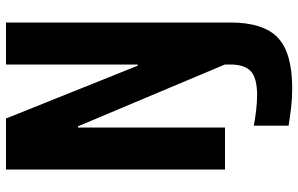

<svg xmlns="http://www.w3.org/2000/svg" viewBox="-197 -573 994 640"><g transform="rotate(-90 300.0 -253.0)"><path d="M326 224Q292 224 262.5 220.5Q233 217 201 212V96Q227 101 254 104Q281 107 303 107Q359 107 382 86.5Q405 66 405 17V-86L427 52L199 -490H195V0H55V-730H225L401 -291H405V-730H545V17Q545 128 494.5 176Q444 224 326 224Z"/></g></svg>

Font: M PLUS Code Latin Expanded
Style: Bold
Weight: 700
Width: 7
Designer: Coji Morishita
Foundry: UNDERFOREST DESIGN
Version: Version 1.002; ttfautohint (v1.8.3)